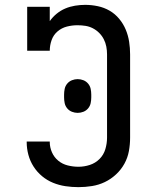

<svg xmlns="http://www.w3.org/2000/svg" viewBox="-20 -763 640 791"><path d="M303 8Q276 8 249.5 4Q223 0 198.5 -10Q174 -20 153.5 -37Q133 -54 118.5 -76.5Q104 -99 97 -125Q90 -151 90 -177Q90 -178 90 -178.5Q90 -179 90 -180H185Q185 -179 185 -179Q185 -179 185 -178Q185 -156 194 -135.5Q203 -115 220 -101Q237 -87 259 -81.5Q281 -76 303 -76Q327 -76 350 -83.5Q373 -91 390 -108Q407 -125 414 -148.5Q421 -172 421 -196V-539Q421 -555 418 -571Q415 -587 407.5 -601.5Q400 -616 388.5 -627.5Q377 -639 362.5 -646.5Q348 -654 332 -656.5Q316 -659 299 -659Q277 -659 255.5 -653.5Q234 -648 217 -633.5Q200 -619 192.5 -597.5Q185 -576 185 -554H92V-735H185V-676Q197 -693 213.5 -706.5Q230 -720 249 -728Q268 -736 289 -739.5Q310 -743 331 -743Q357 -743 383 -737.5Q409 -732 431.5 -719Q454 -706 471 -685.5Q488 -665 498 -641Q508 -617 512 -591Q516 -565 516 -539V-196Q516 -168 511 -140.5Q506 -113 492.5 -88.5Q479 -64 458 -44.5Q437 -25 412 -13Q387 -1 359 3.5Q331 8 303 8ZM300 -298Q288 -298 276.5 -302.5Q265 -307 257 -316.5Q249 -326 246.5 -338Q244 -350 244 -362V-373Q244 -385 246.5 -397Q249 -409 257 -418.5Q265 -428 276.5 -432.5Q288 -437 300 -437Q312 -437 323.5 -432.5Q335 -428 343 -418.5Q351 -409 353.5 -397Q356 -385 356 -373V-362Q356 -350 353.5 -338Q351 -326 343 -316.5Q335 -307 323.5 -302.5Q312 -298 300 -298Z"/></svg>

Font: Iosevka Slab Medium Extended
Style: Regular
Weight: 500
Width: 7
Monospace: yes
Designer: Belleve Invis
Foundry: Belleve Invis
Version: Version 11.1.1; ttfautohint (v1.8.3)